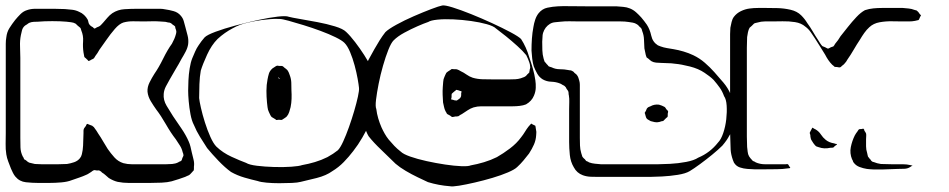

<svg xmlns="http://www.w3.org/2000/svg" viewBox="-29 -598 3454 699"><path d="M596 62Q581 66 559.5 67Q538 68 516 68Q494 68 479 68Q460 68 439.5 68Q419 68 399 64Q391 62 383 58.5Q375 55 367 50Q361 45 355 39.5Q349 34 342 30Q341 28 338 26Q335 24 333 23Q331 22 327 22.5Q323 23 320 22Q319 22 316.5 21.5Q314 21 312 22Q310 23 307.5 24.5Q305 26 303 28Q299 30 295 33Q291 36 286 38Q273 44 259.5 48.5Q246 53 232 58Q217 64 194.5 66Q172 68 149 68Q126 68 111 68Q89 68 65.5 65.5Q42 63 27 45Q22 39 18 31Q14 23 11 16Q6 3 1 -10Q-4 -23 -6 -36Q-9 -55 -8.5 -74.5Q-8 -94 -8 -113V-414Q-8 -426 -8 -438.5Q-8 -451 -6 -462Q-4 -481 5.5 -496Q15 -511 26 -525Q35 -536 45.5 -546.5Q56 -557 69 -561Q83 -566 99 -566Q115 -566 130 -566Q149 -566 168.5 -566Q188 -566 207 -565Q220 -564 233.5 -562.5Q247 -561 259 -555Q269 -551 277 -543.5Q285 -536 290 -527Q292 -523 293 -517Q294 -511 298 -507Q301 -503 309 -499Q310 -498 312 -496Q314 -494 315 -494Q316 -494 320 -496Q322 -498 325 -499Q328 -500 330 -501Q335 -503 338.5 -507Q342 -511 346 -515Q354 -524 362 -533.5Q370 -543 380 -550Q400 -563 424 -564.5Q448 -566 470 -566H534Q544 -566 553.5 -566Q563 -566 572 -564Q587 -562 603 -557.5Q619 -553 629 -541Q637 -532 640 -521Q643 -510 646 -499Q650 -484 654 -468.5Q658 -453 656 -437Q654 -424 647 -410.5Q640 -397 632 -384Q622 -365 611 -347Q600 -329 589 -309Q582 -297 575 -283.5Q568 -270 567 -256Q565 -234 577.5 -213Q590 -192 601 -175Q616 -153 632 -129.5Q648 -106 658 -83Q662 -74 664.5 -64Q667 -54 669 -44Q672 -31 675.5 -17.5Q679 -4 677 9Q677 12 677 16Q677 20 676 23Q675 24 674 24.5Q673 25 672 27Q669 30 666 33.5Q663 37 660 39Q657 41 652.5 42.5Q648 44 645 46Q634 50 622 54Q610 58 596 62ZM611 -91Q593 -114 575 -145.5Q557 -177 540 -199Q530 -213 520 -229.5Q510 -246 508 -264Q507 -281 515.5 -298Q524 -315 533 -329Q549 -352 565 -384.5Q581 -417 597 -439Q607 -457 611 -472Q613 -478 613 -483Q613 -485 612 -488.5Q611 -492 610 -494Q609 -496 609 -499Q609 -502 607 -503Q606 -504 604 -505.5Q602 -507 600 -508Q598 -510 595.5 -512Q593 -514 590 -515Q588 -516 585 -516Q582 -516 580 -517Q573 -519 566 -519Q559 -519 551 -520Q537 -521 523 -520.5Q509 -520 495 -520Q477 -520 457.5 -520.5Q438 -521 420 -516Q405 -511 389 -492.5Q373 -474 358.5 -453Q344 -432 333 -417Q326 -404 318 -394Q317 -392 315.5 -389.5Q314 -387 312 -385Q311 -384 308.5 -383Q306 -382 304 -381Q303 -380 299 -378Q295 -376 293 -376Q292 -377 290 -379.5Q288 -382 286 -383Q285 -385 282 -387Q279 -389 278 -391Q277 -394 276.5 -399Q276 -404 275 -407Q272 -427 273.5 -447.5Q275 -468 267 -487Q266 -489 265.5 -492Q265 -495 263 -497L257 -502Q254 -504 251.5 -507Q249 -510 246 -512Q239 -516 230 -517Q221 -518 213 -519Q191 -521 161.5 -521Q132 -521 109 -519Q102 -519 93.5 -518.5Q85 -518 78 -515Q76 -514 73.5 -512.5Q71 -511 69 -509Q67 -508 64.5 -506.5Q62 -505 60 -503Q53 -496 51 -487Q49 -478 47 -470Q43 -450 44 -428.5Q45 -407 45 -387V-96Q45 -79 45.5 -61.5Q46 -44 54 -28Q56 -26 57 -23Q58 -20 59 -18Q61 -17 63 -16Q65 -15 66 -14Q71 -9 77 -6Q88 -3 98 -1Q110 0 123 0Q136 0 148 0Q165 0 182 0Q199 0 215 -1Q228 -3 241 -7.5Q254 -12 262 -22Q267 -28 269 -36.5Q271 -45 272 -52Q274 -68 274 -83.5Q274 -99 275 -114Q275 -117 275 -121Q275 -125 276 -128Q277 -131 279.5 -134Q282 -137 284 -140Q284 -143 288 -147Q290 -147 294 -145Q298 -143 299 -143Q301 -142 304.5 -141Q308 -140 309 -138Q311 -137 312.5 -135.5Q314 -134 315 -132Q319 -127 322.5 -121.5Q326 -116 329 -111Q338 -98 346 -84Q354 -70 363 -56Q374 -40 387.5 -25Q401 -10 420 -4Q435 0 451 0Q467 0 482 0H575Q586 0 598 -1Q610 -2 620 -7Q622 -9 625.5 -10Q629 -11 631 -13Q633 -15 633.5 -18Q634 -21 635 -23Q636 -25 637.5 -28Q639 -31 639 -33Q639 -35 638 -38.5Q637 -42 636 -44Q633 -57 626 -68Q619 -79 611 -91Z M1330 -262Q1331 -240 1327.5 -205Q1324 -170 1315 -145Q1305 -123 1290 -97Q1275 -71 1257 -48Q1241 -27 1222.5 -8Q1204 11 1181 25Q1159 41 1124 50Q1089 59 1066 64Q1055 67 1033.5 68Q1012 69 987.5 69Q963 69 941.5 67Q920 65 909 61Q887 56 861 48.5Q835 41 812 28Q790 12 766.5 -12.5Q743 -37 725 -59Q712 -79 699 -100Q686 -121 677 -143Q669 -158 664.5 -182Q660 -206 658 -229.5Q656 -253 656 -268Q656 -283 657 -305Q658 -327 661.5 -349Q665 -371 671 -386Q676 -398 681.5 -410.5Q687 -423 694 -433Q699 -441 704.5 -448Q710 -455 716 -462Q725 -471 756 -482.5Q787 -494 828 -505Q869 -516 910 -525Q951 -534 982 -537.5Q1013 -541 1022 -537Q1033 -534 1062.5 -529Q1092 -524 1126.5 -517.5Q1161 -511 1190.5 -502Q1220 -493 1231 -482Q1246 -468 1264 -444.5Q1282 -421 1297 -397.5Q1312 -374 1319 -359Q1326 -337 1328 -311Q1330 -285 1330 -262ZM1201 -51Q1210 -60 1220.5 -83Q1231 -106 1241.5 -135.5Q1252 -165 1260.5 -194Q1269 -223 1274 -246Q1279 -269 1278 -278Q1277 -289 1273 -311.5Q1269 -334 1262 -360Q1255 -386 1245.5 -408.5Q1236 -431 1225 -442Q1216 -451 1192.5 -462.5Q1169 -474 1138 -485.5Q1107 -497 1076 -506.5Q1045 -516 1021.5 -522.5Q998 -529 989 -529Q973 -530 956.5 -528.5Q940 -527 923 -525Q901 -522 872 -515.5Q843 -509 818 -495Q803 -487 789.5 -477.5Q776 -468 763 -456Q741 -434 725 -399Q709 -364 702 -341Q698 -319 697 -291.5Q696 -264 696 -241Q697 -230 702.5 -205.5Q708 -181 717 -152.5Q726 -124 737 -99.5Q748 -75 759 -64Q782 -42 813.5 -27.5Q845 -13 867 -5Q878 2 906.5 5.5Q935 9 969 10Q1003 11 1031.5 9Q1060 7 1071 3Q1094 -1 1117.5 -8Q1141 -15 1163 -26Q1185 -38 1201 -51ZM1026 -324Q1031 -311 1031.5 -297Q1032 -283 1032 -269Q1033 -254 1032.5 -238.5Q1032 -223 1029 -208Q1027 -200 1024 -190.5Q1021 -181 1015 -174Q1012 -171 1006.5 -167.5Q1001 -164 998 -162Q996 -161 992.5 -161.5Q989 -162 986 -162Q985 -162 982 -161.5Q979 -161 977 -161Q976 -162 974 -163.5Q972 -165 970 -166L960 -172Q957 -175 954.5 -180.5Q952 -186 950 -190Q946 -198 945 -207.5Q944 -217 943 -225Q941 -246 941 -267.5Q941 -289 945 -309Q947 -320 950 -330Q953 -340 963 -349Q967 -351 971.5 -354.5Q976 -358 980 -359L988 -358Q991 -358 994.5 -358Q998 -358 1000 -357Q1002 -356 1003.5 -354.5Q1005 -353 1006 -352Q1009 -350 1012 -347.5Q1015 -345 1017 -343Q1020 -339 1022.5 -333.5Q1025 -328 1026 -324ZM989 -311Q991 -311 991 -310Q991 -311 988 -313.5Q985 -316 985 -316Q982 -316 985 -313Q987 -313 989 -311Z M1897 -39Q1887 -26 1876.5 -13.5Q1866 -1 1854 10Q1845 19 1820.5 29.5Q1796 40 1764 49.5Q1732 59 1699.5 66.5Q1667 74 1642.5 78Q1618 82 1609 80Q1568 77 1529 65Q1514 58 1492 47.5Q1470 37 1448 24Q1426 11 1411 -2Q1389 -24 1359.5 -52Q1330 -80 1313 -102Q1304 -117 1298 -139.5Q1292 -162 1289 -184Q1286 -206 1285 -221Q1284 -236 1284.5 -259Q1285 -282 1288 -304.5Q1291 -327 1297 -342Q1303 -362 1313 -381Q1323 -400 1334 -419Q1343 -435 1353 -451Q1363 -467 1374 -481Q1385 -492 1414 -508Q1443 -524 1477.5 -539Q1512 -554 1541 -565Q1570 -576 1581 -578Q1590 -580 1619 -571Q1648 -562 1686.5 -546.5Q1725 -531 1763 -513.5Q1801 -496 1830 -480.5Q1859 -465 1868 -456Q1887 -427 1898 -389Q1905 -369 1911 -348Q1917 -327 1920 -306Q1922 -293 1921.5 -278.5Q1921 -264 1915 -250Q1907 -230 1886 -218Q1876 -214 1863 -212.5Q1850 -211 1838 -211H1751Q1737 -211 1723 -211Q1709 -211 1695 -207Q1683 -203 1673.5 -196.5Q1664 -190 1653 -183Q1650 -182 1646.5 -179.5Q1643 -177 1640 -175Q1637 -174 1634 -174Q1631 -174 1629 -174Q1621 -172 1617 -172Q1613 -174 1610 -177Q1607 -179 1603.5 -180.5Q1600 -182 1598 -184Q1597 -186 1595.5 -189Q1594 -192 1593 -193Q1589 -201 1587.5 -209Q1586 -217 1584 -225Q1583 -239 1582.5 -253Q1582 -267 1583 -281Q1584 -290 1584.5 -300Q1585 -310 1589 -318Q1591 -322 1592.5 -326Q1594 -330 1596 -333Q1598 -335 1601.5 -337.5Q1605 -340 1607 -341Q1609 -342 1611 -343.5Q1613 -345 1614 -346Q1616 -347 1619.5 -346.5Q1623 -346 1625 -346Q1627 -346 1630.5 -346Q1634 -346 1636 -345Q1639 -344 1642 -342.5Q1645 -341 1648 -339Q1659 -334 1669.5 -326.5Q1680 -319 1692 -315Q1709 -310 1727.5 -309.5Q1746 -309 1763 -309H1827Q1837 -309 1847 -309.5Q1857 -310 1867 -313Q1871 -315 1875 -316Q1879 -317 1882 -319Q1886 -321 1888.5 -324.5Q1891 -328 1894 -330Q1895 -332 1896 -332.5Q1897 -333 1898 -334Q1898 -338 1899 -340Q1899 -344 1900.5 -348Q1902 -352 1901 -356Q1901 -360 1900 -364Q1899 -368 1898 -371Q1894 -383 1887 -397Q1875 -412 1854.5 -430.5Q1834 -449 1813 -466Q1792 -483 1777 -494Q1768 -503 1743 -510Q1718 -517 1686 -521.5Q1654 -526 1621.5 -527.5Q1589 -529 1564 -526.5Q1539 -524 1530 -518Q1515 -513 1491 -502.5Q1467 -492 1443 -479Q1419 -466 1404 -451Q1395 -442 1385 -417Q1375 -392 1365.5 -359Q1356 -326 1349.5 -293Q1343 -260 1340 -235Q1337 -210 1341 -201Q1343 -184 1348 -167Q1353 -150 1360 -134Q1365 -123 1371.5 -111.5Q1378 -100 1386 -90Q1396 -78 1406.5 -67Q1417 -56 1430 -46Q1439 -37 1464.5 -28Q1490 -19 1524 -11.5Q1558 -4 1591.5 1Q1625 6 1650.5 7Q1676 8 1685 4Q1708 0 1733 -7.5Q1758 -15 1780 -26Q1803 -39 1827.5 -57.5Q1852 -76 1868 -98Q1876 -108 1882 -118Q1888 -128 1895 -137L1903 -146Q1904 -146 1904 -147Q1904 -148 1905 -148Q1906 -148 1908.5 -146Q1911 -144 1912 -144Q1914 -143 1916.5 -142Q1919 -141 1920 -140Q1921 -139 1920.5 -137.5Q1920 -136 1921 -135Q1922 -131 1922 -128Q1922 -125 1923 -122Q1924 -118 1923.5 -114Q1923 -110 1923 -106Q1922 -88 1915 -72Q1908 -56 1897 -39ZM1634 -232Q1637 -234 1642 -237.5Q1647 -241 1648 -244Q1650 -247 1650 -252Q1650 -257 1650 -260Q1652 -262 1651 -265Q1650 -267 1649 -266.5Q1648 -266 1646 -267Q1644 -268 1639 -269.5Q1634 -271 1632 -271Q1631 -270 1629 -268Q1627 -266 1625 -265Q1624 -264 1621 -261.5Q1618 -259 1616 -257Q1615 -255 1615 -251Q1615 -247 1615 -244Q1615 -243 1614 -240Q1613 -237 1614 -236Q1615 -235 1619 -235Q1625 -232 1634 -232Z M2601 -68Q2586 -53 2564 -35Q2542 -17 2519.5 -0.5Q2497 16 2482 25Q2467 34 2438.5 38.5Q2410 43 2381 44.5Q2352 46 2337 46H2150Q2137 46 2122 45.5Q2107 45 2093 40Q2071 32 2060 11Q2048 -9 2045.5 -34Q2043 -59 2043 -81V-201Q2043 -214 2043.5 -226.5Q2044 -239 2042 -251Q2041 -254 2041 -258Q2041 -262 2040 -265Q2039 -267 2037.5 -269.5Q2036 -272 2034 -274Q2033 -276 2031.5 -279Q2030 -282 2028 -283Q2027 -285 2024 -286.5Q2021 -288 2019 -289Q2013 -293 2010 -294Q1995 -300 1978 -300.5Q1961 -301 1947 -309Q1934 -317 1926.5 -330.5Q1919 -344 1914 -357Q1910 -371 1908.5 -385.5Q1907 -400 1906 -414Q1906 -436 1907.5 -457.5Q1909 -479 1913 -500Q1915 -513 1919.5 -526.5Q1924 -540 1932 -550Q1945 -566 1964 -570Q1983 -574 2002 -575Q2017 -576 2047.5 -575.5Q2078 -575 2108.5 -575Q2139 -575 2154 -575H2215Q2227 -574 2240 -573Q2253 -572 2265 -567Q2277 -562 2287 -553Q2297 -544 2306 -534Q2317 -521 2326 -508Q2337 -491 2342 -468Q2347 -445 2366 -433Q2368 -432 2371 -431Q2374 -430 2376 -429Q2387 -425 2399 -423Q2411 -421 2423 -419Q2441 -416 2459.5 -410.5Q2478 -405 2495 -397Q2518 -386 2537 -369.5Q2556 -353 2572 -335Q2589 -316 2605 -297Q2621 -278 2631 -255Q2641 -240 2643.5 -210Q2646 -180 2642 -149.5Q2638 -119 2626 -104Q2618 -88 2601 -68ZM2569 -307Q2562 -314 2553.5 -320.5Q2545 -327 2536 -333Q2514 -348 2482.5 -356Q2451 -364 2428 -366Q2415 -368 2402.5 -368Q2390 -368 2377 -369Q2369 -369 2359.5 -370Q2350 -371 2343 -375Q2340 -377 2337 -379.5Q2334 -382 2332 -384Q2331 -385 2328.5 -386.5Q2326 -388 2325 -389Q2324 -391 2323.5 -393.5Q2323 -396 2322 -398Q2321 -404 2319.5 -410Q2318 -416 2317 -422Q2316 -439 2315.5 -454.5Q2315 -470 2309 -485Q2308 -487 2307.5 -490.5Q2307 -494 2305 -495Q2304 -497 2301.5 -499Q2299 -501 2297 -503Q2296 -505 2293.5 -507Q2291 -509 2289 -510Q2283 -514 2275 -515.5Q2267 -517 2259 -518Q2246 -520 2231.5 -520Q2217 -520 2203 -520H2081Q2064 -520 2046.5 -520.5Q2029 -521 2012 -519Q2002 -518 1991.5 -517Q1981 -516 1973 -511Q1955 -500 1948 -478Q1946 -471 1946 -462.5Q1946 -454 1945 -446Q1945 -431 1945.5 -415Q1946 -399 1950 -385Q1951 -382 1952 -378.5Q1953 -375 1954 -373Q1956 -371 1958 -369Q1960 -367 1961 -365Q1963 -363 1965 -361Q1967 -359 1968 -357Q1971 -355 1979 -353Q1993 -346 2009 -346Q2025 -346 2040 -343Q2043 -342 2047 -342Q2051 -342 2053 -340Q2056 -339 2058.5 -337Q2061 -335 2062 -333Q2064 -331 2067 -329Q2070 -327 2071 -325Q2074 -322 2076.5 -315.5Q2079 -309 2080 -304Q2082 -297 2082 -289.5Q2082 -282 2082 -275V-96Q2082 -83 2082.5 -68.5Q2083 -54 2087 -41Q2088 -38 2089 -34.5Q2090 -31 2091 -28Q2092 -26 2094 -24Q2096 -22 2098 -20Q2100 -19 2101.5 -16.5Q2103 -14 2105 -12Q2107 -11 2110 -10Q2113 -9 2115 -7Q2126 -3 2137 -2Q2148 -1 2159 0H2366Q2381 0 2410.5 -1.5Q2440 -3 2469 -8.5Q2498 -14 2513 -24Q2556 -42 2585 -79Q2596 -90 2604 -113.5Q2612 -137 2615 -163.5Q2618 -190 2616.5 -213.5Q2615 -237 2607 -248Q2601 -265 2591.5 -278.5Q2582 -292 2569 -307ZM2340 -157Q2337 -159 2332 -161.5Q2327 -164 2325 -167Q2323 -170 2322 -174Q2321 -178 2320 -181Q2320 -183 2319 -184.5Q2318 -186 2318 -187L2321 -192Q2323 -195 2324.5 -199.5Q2326 -204 2329 -206Q2331 -208 2334 -209Q2337 -210 2339 -211Q2353 -219 2370 -217Q2374 -216 2380.5 -213.5Q2387 -211 2390 -209Q2392 -208 2394 -205Q2396 -202 2397 -200Q2399 -199 2400.5 -197Q2402 -195 2403 -193Q2404 -192 2403 -189Q2402 -186 2402 -184Q2402 -182 2402 -178Q2402 -174 2401 -172Q2400 -171 2399 -170.5Q2398 -170 2396 -168L2386 -158Q2385 -157 2382.5 -157Q2380 -157 2378 -156Q2375 -155 2371.5 -154Q2368 -153 2365 -153Q2356 -152 2340 -157Z M3256 -520Q3241 -520 3218.5 -520.5Q3196 -521 3173.5 -517Q3151 -513 3136 -499Q3126 -490 3117.5 -478Q3109 -466 3102 -454Q3090 -436 3079 -417Q3068 -398 3056 -381Q3054 -377 3051.5 -373.5Q3049 -370 3046 -367Q3044 -364 3041 -362Q3038 -360 3036 -358Q3035 -357 3033 -355Q3031 -353 3029 -353Q3027 -352 3023.5 -353Q3020 -354 3018 -354Q3011 -354 3009 -355Q3008 -356 3005.5 -358.5Q3003 -361 3001 -362Q2993 -370 2986.5 -379.5Q2980 -389 2975 -399Q2966 -413 2957 -428Q2948 -443 2938 -458Q2931 -469 2922.5 -481Q2914 -493 2903 -501Q2888 -514 2865.5 -517.5Q2843 -521 2820 -520.5Q2797 -520 2782 -520Q2769 -520 2755.5 -520Q2742 -520 2729 -516Q2726 -515 2722.5 -514.5Q2719 -514 2716 -512Q2715 -511 2712.5 -508.5Q2710 -506 2708 -504L2700 -497Q2696 -490 2694 -480.5Q2692 -471 2691 -463Q2690 -444 2690 -424.5Q2690 -405 2690 -385V-137Q2690 -119 2690 -100.5Q2690 -82 2691 -63Q2692 -55 2693 -45.5Q2694 -36 2698 -29Q2699 -27 2700.5 -25.5Q2702 -24 2703 -22Q2705 -20 2707.5 -17Q2710 -14 2712 -12Q2714 -11 2717 -10Q2720 -9 2722 -7Q2738 0 2756 0Q2774 0 2791 0H2831Q2833 0 2835.5 -0.5Q2838 -1 2839 0Q2841 1 2842 3Q2843 5 2844 7Q2845 8 2847 10.5Q2849 13 2847 14Q2845 14 2843 14.5Q2841 15 2839 15Q2820 18 2799 18Q2777 18 2746 18.5Q2715 19 2692 17Q2678 16 2664.5 11.5Q2651 7 2643 -6Q2642 -8 2641 -11Q2640 -14 2639 -16Q2632 -36 2631 -53Q2630 -76 2629.5 -100.5Q2629 -125 2629 -147V-451Q2629 -462 2629 -474Q2629 -486 2630 -497Q2632 -507 2634.5 -518Q2637 -529 2643 -537Q2653 -550 2668.5 -557.5Q2684 -565 2700 -567Q2715 -569 2730.5 -569Q2746 -569 2762 -569Q2777 -569 2801 -568.5Q2825 -568 2849 -562.5Q2873 -557 2888 -542Q2901 -529 2910 -514Q2921 -499 2930 -483.5Q2939 -468 2949 -453Q2952 -448 2956.5 -441Q2961 -434 2965 -430Q2967 -429 2970 -428Q2973 -427 2975 -426Q2977 -425 2980.5 -423Q2984 -421 2985 -421Q2987 -421 2990.5 -423Q2994 -425 2996 -426L3005 -429Q3007 -431 3008.5 -433.5Q3010 -436 3011 -438Q3017 -445 3022 -452Q3027 -459 3031 -466Q3043 -481 3058 -500Q3073 -519 3089 -536Q3105 -553 3120 -561Q3135 -566 3150.5 -567.5Q3166 -569 3181 -569H3258Q3269 -568 3279.5 -567Q3290 -566 3300 -562Q3302 -561 3305.5 -560.5Q3309 -560 3310 -558Q3313 -556 3315.5 -552.5Q3318 -549 3320 -546Q3321 -545 3322 -544.5Q3323 -544 3324 -542Q3324 -541 3323 -540Q3322 -539 3321 -537Q3320 -535 3318.5 -531Q3317 -527 3315 -525Q3313 -524 3308.5 -523.5Q3304 -523 3302 -522Q3292 -520 3280.5 -520Q3269 -520 3256 -520ZM2932 -77Q2930 -81 2927 -85Q2924 -89 2923 -93Q2922 -96 2921.5 -100Q2921 -104 2921 -107Q2919 -111 2919 -115L2923 -123Q2924 -124 2926 -128.5Q2928 -133 2929 -133Q2929 -134 2931 -132Q2937 -128 2940 -127Q2952 -120 2959.5 -108.5Q2967 -97 2977 -89Q2989 -79 3008 -76Q3012 -74 3016 -74Q3016 -73 3017 -73.5Q3018 -74 3018 -73Q3019 -72 3017 -71Q3015 -70 3014 -69Q3012 -68 3009.5 -65.5Q3007 -63 3005 -61Q3002 -60 2994 -60Q2971 -55 2952 -62Q2950 -63 2947.5 -63.5Q2945 -64 2943 -65Q2940 -67 2937.5 -70Q2935 -73 2932 -77ZM3239 17Q3217 18 3183.5 19Q3150 20 3127 17Q3114 15 3100.5 10Q3087 5 3079 -6Q3077 -8 3076 -12Q3075 -16 3073 -18Q3064 -40 3068.5 -62.5Q3073 -85 3083 -105Q3085 -109 3087.5 -112.5Q3090 -116 3093 -120Q3094 -122 3095.5 -124Q3097 -126 3098 -127Q3100 -128 3102.5 -128Q3105 -128 3106 -128Q3108 -128 3111 -129Q3114 -130 3115 -129Q3118 -126 3118 -122Q3120 -120 3121.5 -117Q3123 -114 3124 -112Q3125 -108 3124.5 -102Q3124 -96 3124 -91Q3124 -78 3124 -65.5Q3124 -53 3128 -41Q3129 -38 3129.5 -34Q3130 -30 3131 -28Q3132 -26 3134.5 -23.5Q3137 -21 3138 -19Q3140 -18 3141.5 -15Q3143 -12 3145 -11Q3148 -8 3152 -8Q3164 -3 3178 -1Q3198 0 3218.5 0Q3239 0 3258 0Q3272 0 3285 3L3293 5Q3293 6 3291 6L3283 11Q3275 16 3263 16.5Q3251 17 3239 17Z"/></svg>

Font: Rubik Vinyl
Style: Regular
Weight: 400
Designer: Hubert and Fischer, NaN
Foundry: Hubert and Fischer, NaN
Version: Version 2.200